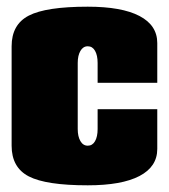

<svg xmlns="http://www.w3.org/2000/svg" viewBox="-20 -550 510 580"><path d="M455.1 -299.8H274.9V-359.9Q274.9 -382.8 267.1 -396.5Q259.3 -410.2 245.1 -410.2Q231 -410.2 222.9 -396.2Q214.8 -382.3 214.8 -359.9V-160.2Q214.8 -137.7 222.9 -123.8Q231 -109.9 245.1 -109.9Q259.3 -109.9 267.1 -123.5Q274.9 -137.2 274.9 -160.2V-220.2H455.1V-100.1Q455.1 -46.4 401.4 -18.3Q347.7 9.8 245.1 9.8Q119.1 9.8 67.1 -17.1Q15.1 -43.9 15.1 -109.9V-410.2Q15.1 -476.1 67.1 -502.9Q119.1 -529.8 245.1 -529.8Q347.7 -529.8 401.4 -501.7Q455.1 -473.6 455.1 -419.9Z"/></svg>

Font: Mikodacs
Style: Regular
Weight: 400
Designer: gluk (gluksza@wp.pl)
Foundry: gluk (gluksza@wp.pl)
Version: Version 0.28